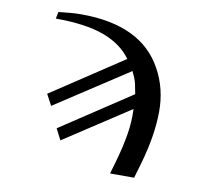

<svg xmlns="http://www.w3.org/2000/svg" viewBox="-72 -634 899 801"><g transform="rotate(10 377.0 -233.5)"><path d="M545 83H443L457 35Q468 -3 475 -33.5Q482 -64 486.5 -91.5Q491 -119 492.5 -145Q494 -171 493 -199L215 -17L191 -64L489 -261Q485 -284 480.5 -304Q476 -324 461 -354L152 -152L127 -199L431 -400Q390 -457 312.5 -485.5Q235 -514 108 -514L114 -543Q140 -546 164 -548Q188 -550 210 -550Q466 -550 556 -384Q601 -303 600 -203.5Q599 -104 564 18Z"/></g></svg>

Font: DG Didot
Style: Bold Italic
Weight: 700
Designer: David Gatwood, Takis Katsoulidis, and George D. Matthiopoulos
Foundry: David Gatwood
Version: Version 1.0